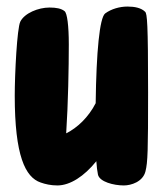

<svg xmlns="http://www.w3.org/2000/svg" viewBox="-20 -555 497 586"><path d="M423 -519C411 -531 391 -535 369 -535C346 -535 320 -528 301 -514C284 -501 274 -397 272 -240C250 -197 216 -165 182 -148C188 -239 190 -350 190 -419C190 -477 185 -515 177 -521C167 -529 152 -532 131 -532C97 -532 55 -515 42 -489C32 -469 25 -329 25 -263C25 -80 57 -14 104 2C118 7 135 11 155 11C194 11 237 -17 274 -63C275 -46 277 -32 279 -22C284 0 327 11 358 11C380 11 416 0 424 -32C431 -60 432 -95 432 -274C432 -486 429 -513 423 -519Z"/></svg>

Font: Manosque
Style: Regular
Weight: 400
Designer: Ariel Martín Pérez
Foundry: Ariel Martín Pérez
Version: Version 1.005;hotconv 1.0.109;makeotfexe 2.5.65596